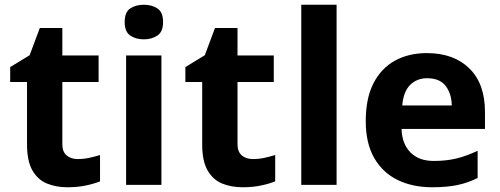

<svg xmlns="http://www.w3.org/2000/svg" viewBox="-20 -780 2109 810"><path d="M308 -109Q333 -109 356 -114Q379 -119 402 -126V-15Q378 -5 342.5 2.5Q307 10 265 10Q216 10 177.5 -6Q139 -22 116.5 -61.5Q94 -101 94 -171V-434H23V-497L105 -547L148 -662H243V-546H396V-434H243V-171Q243 -140 261 -124.5Q279 -109 308 -109Z M587 -760Q620 -760 644 -744.5Q668 -729 668 -687Q668 -646 644 -630Q620 -614 587 -614Q553 -614 529.5 -630Q506 -646 506 -687Q506 -729 529.5 -744.5Q553 -760 587 -760ZM661 -546V0H512V-546Z M1047 -109Q1072 -109 1095 -114Q1118 -119 1141 -126V-15Q1117 -5 1081.5 2.5Q1046 10 1004 10Q955 10 916.5 -6Q878 -22 855.5 -61.5Q833 -101 833 -171V-434H762V-497L844 -547L887 -662H982V-546H1135V-434H982V-171Q982 -140 1000 -124.5Q1018 -109 1047 -109Z M1400 0H1251V-760H1400Z M1781 -556Q1894 -556 1960 -491.5Q2026 -427 2026 -308V-236H1674Q1676 -173 1711.5 -137Q1747 -101 1810 -101Q1863 -101 1906 -111.5Q1949 -122 1995 -144V-29Q1955 -9 1910.5 0.5Q1866 10 1803 10Q1721 10 1658 -20.5Q1595 -51 1559 -113Q1523 -175 1523 -269Q1523 -365 1555.5 -428.5Q1588 -492 1646 -524Q1704 -556 1781 -556ZM1782 -450Q1739 -450 1710.5 -422Q1682 -394 1677 -335H1886Q1885 -385 1860 -417.5Q1835 -450 1782 -450Z"/></svg>

Font: Noto Sans Tamil
Style: Bold
Weight: 700
Designer: Jelle Bosma - Monotype Design Team
Foundry: Monotype Imaging Inc.
Version: Version 2.004; ttfautohint (v1.8.4.7-5d5b)